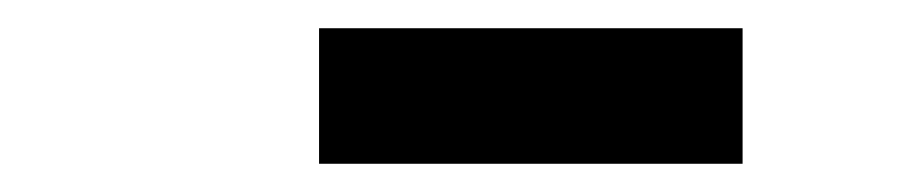

<svg xmlns="http://www.w3.org/2000/svg" viewBox="-20 -748 640 136"><path d="M506 -632H206V-728H506Z"/></svg>

Font: Iosevka Curly Heavy Extended
Style: Italic
Weight: 900
Width: 7
Italic angle: -9°
Monospace: yes
Designer: Belleve Invis
Foundry: Belleve Invis
Version: Version 11.1.0; ttfautohint (v1.8.3)